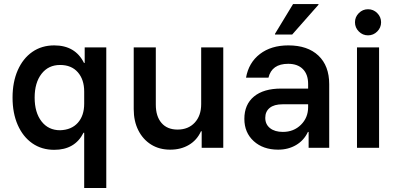

<svg xmlns="http://www.w3.org/2000/svg" viewBox="-20 -736 1979 956"><path d="M399.2 200V-75H395.8Q353.3 10 250 10Q187.5 10 140.8 -22.5Q94.2 -55 68.3 -113.8Q42.5 -172.5 42.5 -250Q42.5 -327.5 68.3 -386.2Q94.2 -445 140.8 -477.5Q187.5 -510 250 -510Q355 -510 398.3 -422.5H401.7V-500H509.2V200ZM279.2 -87.5Q335.8 -89.2 367.5 -124.6Q399.2 -160 399.2 -220V-280Q399.2 -340 367.5 -376.2Q335.8 -412.5 279.2 -412.5Q220.8 -412.5 186.7 -368.3Q152.5 -324.2 152.5 -250Q152.5 -175.8 186.7 -131.7Q220.8 -87.5 279.2 -87.5Z M827.5 9.2Q773.3 9.2 732.5 -16.2Q691.7 -41.7 668.8 -87.1Q645.8 -132.5 645.8 -192.5V-500H755.8V-215Q755.8 -156.7 784.2 -123.8Q812.5 -90.8 864.2 -90.8Q917.5 -90.8 949.6 -125.4Q981.7 -160 981.7 -217.5V-500H1091.7V0H984.2V-82.5H980.8Q960.8 -38.3 920.8 -14.6Q880.8 9.2 827.5 9.2Z M1365 9.2Q1290 9.2 1243.3 -33.3Q1196.7 -75.8 1196.7 -144.2Q1196.7 -215.8 1244.6 -255.4Q1292.5 -295 1380 -295H1514.2V-318.3Q1514.2 -365.8 1487.9 -392.1Q1461.7 -418.3 1415 -418.3Q1333.3 -418.3 1316.7 -349.2H1205Q1218.3 -424.2 1274.2 -467.1Q1330 -510 1415.8 -510Q1511.7 -510 1565.4 -459.2Q1619.2 -408.3 1619.2 -316.7V0H1516.7V-79.2H1513.3Q1493.3 -36.7 1454.2 -13.8Q1415 9.2 1365 9.2ZM1388.3 -79.2Q1442.5 -79.2 1478.3 -114.6Q1514.2 -150 1514.2 -202.5V-216.7H1386.7Q1345 -216.7 1322.9 -198.8Q1300.8 -180.8 1300.8 -149.2Q1300.8 -116.7 1324.6 -97.9Q1348.3 -79.2 1388.3 -79.2ZM1349.2 -564.2V-567.5L1439.2 -715.8H1565.8V-712.5L1435 -564.2Z M1757.5 0V-500H1867.5V0ZM1812.5 -560Q1785.8 -560 1766.7 -579.2Q1747.5 -598.3 1747.5 -625Q1747.5 -651.7 1766.7 -670.8Q1785.8 -690 1812.5 -690Q1839.2 -690 1858.3 -670.8Q1877.5 -651.7 1877.5 -625Q1877.5 -598.3 1858.3 -579.2Q1839.2 -560 1812.5 -560Z"/></svg>

Font: Funnel Sans Medium
Style: Regular
Weight: 500
Version: Version 1.000; Beta; Release 5; Build 24; ttfautohint (v1.8.